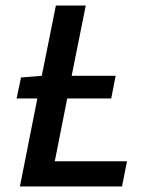

<svg xmlns="http://www.w3.org/2000/svg" viewBox="-20 -674 541 694"><path d="M52 0 115 -318H40L56 -394L131 -400L182 -654H290L239 -400H398L382 -318H223L178 -91H439L421 0Z"/></svg>

Font: Source Sans 3 Semibold
Style: Italic
Weight: 600
Italic angle: -11°
Designer: Paul D. Hunt
Foundry: Adobe
Version: Version 3.052;hotconv 1.1.0;makeotfexe 2.6.0